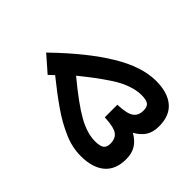

<svg xmlns="http://www.w3.org/2000/svg" viewBox="-168 -786 931 931"><g transform="rotate(-45 297.5 -320.5)"><path d="M298.8 -458.5Q211.4 -353 175 -288.3Q138.7 -223.6 138.7 -168Q138.7 -135.7 148.7 -121.6Q158.7 -107.4 183.1 -107.4Q218.8 -107.4 234.9 -129.4Q251 -151.4 253.9 -208L254.4 -217.3H263.7H331.5H340.8L341.3 -208Q343.8 -152.3 360.1 -129.9Q376.5 -107.4 411.1 -107.4Q423.8 -107.4 432.6 -110.6Q441.4 -113.8 446.8 -120.8Q452.1 -127.9 454.6 -139.2Q457 -150.4 457 -167Q457 -191.9 450 -218Q442.9 -244.1 431.4 -268.8Q419.9 -293.5 398.2 -325.7Q376.5 -357.9 355 -386.7Q333.5 -415.5 298.8 -458.5ZM297.9 -67.9Q278.8 -34.2 251.7 -17.1Q224.6 0 184.6 0Q112.3 0 75.7 -43.7Q39.1 -87.4 39.1 -166Q39.1 -195.3 45.4 -225.6Q51.8 -255.9 65.7 -286.9Q79.6 -317.9 95 -345.5Q110.4 -373 134.5 -407.5Q158.7 -441.9 178.7 -468Q198.7 -494.1 229 -532.2L210 -552.2L204.1 -558.6L210 -565.4L268.6 -632.3L275.4 -640.6L282.7 -632.8Q414.6 -496.6 485.1 -380.1Q555.7 -263.7 555.7 -166Q555.7 -86.9 519.3 -43.5Q482.9 0 409.7 0Q369.1 0 342.8 -17.1Q316.4 -34.2 297.9 -67.9Z"/></g></svg>

Font: Shabnam Medium FD
Style: Medium-FD
Weight: 500
Foundry: DejaVu fonts team - Redesigned by Saber Rastikerdar - Based on Vazir font
Version: Version 5.0.0